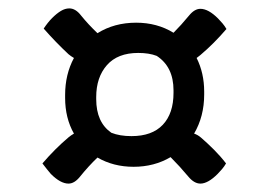

<svg xmlns="http://www.w3.org/2000/svg" viewBox="-20 -527 640 457"><path d="M135 -301Q135 -350 156 -389Q149 -393 143 -398Q128 -412 113 -427.5Q98 -443 84 -459Q94 -474 104 -484Q115 -495 125 -501Q135 -507 145 -507Q160 -507 173 -490Q190 -469 212 -448Q252 -473 304 -473Q354 -473 393 -449Q411 -467 430 -490Q443 -506 457 -506Q476 -506 499 -483Q504 -478 509.5 -471.5Q515 -465 519 -458Q489 -423 457 -396Q452 -392 448 -389Q466 -353 466 -309V-302Q466 -250 442 -209Q451 -206 459 -199Q474 -186 489.5 -170.5Q505 -155 518 -138Q514 -131 508.5 -124.5Q503 -118 498 -113Q475 -90 457 -90Q442 -90 428 -107Q408 -131 386 -153Q347 -130 298 -130Q250 -130 212 -152Q191 -132 170 -106Q157 -90 143 -90Q124 -90 101 -113Q97 -118 91.5 -124.5Q86 -131 81 -138Q111 -173 143 -200Q149 -205 156 -209Q135 -246 135 -294ZM209 -291Q209 -236 245 -211Q265 -203 293 -203Q342 -203 367.5 -230Q393 -257 393 -306V-312Q393 -368 353 -394Q335 -401 309 -401Q260 -401 234.5 -372Q209 -343 209 -296Z"/></svg>

Font: Recursive Mn Csl St
Style: Regular
Weight: 400
Monospace: yes
Version: Version 1.079;hotconv 1.0.112;makeotfexe 2.5.65598; ttfautoh